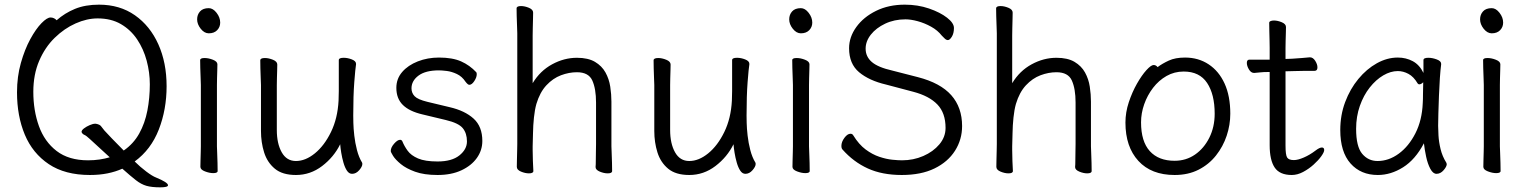

<svg xmlns="http://www.w3.org/2000/svg" viewBox="-20 -733 6554 824"><path d="M505 -9Q476 4 441.5 11Q407 18 366 18Q259 18 189.5 -28.5Q120 -75 86.5 -155Q53 -235 53 -337Q53 -404 69.5 -462.5Q86 -521 110 -565Q134 -609 158 -633.5Q182 -658 197 -658Q205 -658 212 -654.5Q219 -651 223 -646Q258 -677 302 -695Q346 -713 405 -713Q494 -713 559 -667.5Q624 -622 659.5 -543Q695 -464 695 -363Q695 -263 661.5 -177Q628 -91 558 -40Q581 -17 607.5 3Q634 23 650 29Q701 50 701 62Q701 71 668 71Q631 71 608.5 64.5Q586 58 563.5 40.5Q541 23 505 -9ZM366 -136Q350 -151 342.5 -154Q335 -157 331 -164Q331 -165 330.5 -165.5Q330 -166 330 -167Q330 -174 340.5 -182Q351 -190 365 -196Q379 -202 388 -202H391Q408 -199 413.5 -191.5Q419 -184 428 -173Q436 -164 459.5 -139.5Q483 -115 511 -87Q553 -116 577.5 -160Q602 -204 612.5 -258.5Q623 -313 623 -371Q623 -422 609.5 -472.5Q596 -523 568.5 -564Q541 -605 499 -629.5Q457 -654 399 -654Q353 -654 304.5 -632.5Q256 -611 214.5 -570.5Q173 -530 148 -471.5Q123 -413 123 -339Q123 -259 147 -192Q171 -125 223 -85Q275 -45 358 -45Q384 -45 407.5 -48.5Q431 -52 451 -58Z M925 -636Q925 -617 912 -603.5Q899 -590 876 -590Q857 -590 841.5 -609.5Q826 -629 826 -650Q826 -670 838.5 -684Q851 -698 876 -698Q894 -698 909.5 -678Q925 -658 925 -636ZM842 -368Q842 -378 841 -399Q840 -420 839.5 -442Q839 -464 839 -475Q839 -484 858 -484Q875 -484 894 -476.5Q913 -469 913 -457Q913 -449 912.5 -432.5Q912 -416 911.5 -398Q911 -380 911 -368V-105Q911 -99 912 -78Q913 -57 913.5 -34Q914 -11 914 1Q914 10 895 10Q879 10 859.5 2.5Q840 -5 840 -17Q840 -25 840.5 -43.5Q841 -62 841.5 -80Q842 -98 842 -105Z M1508 -457Q1505 -439 1500.5 -381Q1496 -323 1496 -237Q1496 -229 1496.5 -205.5Q1497 -182 1500.5 -151Q1504 -120 1512 -89Q1520 -58 1534 -35Q1535 -33 1535 -29Q1535 -18 1521.5 -2.5Q1508 13 1491 13Q1478 13 1469 -0.5Q1460 -14 1454 -35Q1448 -56 1444.5 -77.5Q1441 -99 1440 -114Q1413 -59 1362.5 -20.5Q1312 18 1250 18Q1192 18 1159.5 -9Q1127 -36 1113.5 -79Q1100 -122 1100 -171V-368Q1100 -374 1099 -395Q1098 -416 1097.5 -439.5Q1097 -463 1097 -474Q1097 -484 1117 -484Q1133 -484 1151.5 -476.5Q1170 -469 1170 -456Q1170 -448 1169.5 -431.5Q1169 -415 1168.5 -397.5Q1168 -380 1168 -368V-175Q1168 -117 1189 -79.5Q1210 -42 1250 -42Q1291 -42 1331.5 -75Q1372 -108 1400.5 -166.5Q1429 -225 1433 -301Q1434 -317 1434 -342.5Q1434 -368 1434 -395V-475Q1434 -485 1455 -485Q1472 -485 1490 -478Q1508 -471 1508 -459Z M1793 -242Q1737 -255 1709 -282.5Q1681 -310 1681 -356Q1681 -395 1706 -424Q1731 -453 1773 -469.5Q1815 -486 1864 -486Q1922 -486 1959 -469.5Q1996 -453 2024 -423Q2026 -421 2026 -414Q2026 -401 2015.5 -385Q2005 -369 1994 -369Q1988 -369 1978 -382Q1963 -405 1940.5 -415.5Q1918 -426 1897 -428.5Q1876 -431 1864 -431Q1806 -431 1776 -408.5Q1746 -386 1746 -354Q1746 -334 1759.5 -320Q1773 -306 1814 -296L1910 -273Q1975 -258 2012.5 -224Q2050 -190 2050 -128Q2050 -88 2026.5 -55Q2003 -22 1960 -2Q1917 18 1858 18Q1800 18 1761.5 4Q1723 -10 1700 -29Q1677 -48 1667 -64Q1657 -80 1657 -85Q1657 -100 1671.5 -116.5Q1686 -133 1697 -133Q1704 -133 1707 -126Q1715 -106 1729.5 -86Q1744 -66 1774 -53Q1804 -40 1858 -40Q1919 -40 1951.5 -66Q1984 -92 1984 -126Q1984 -161 1966 -183Q1948 -205 1893 -218Z M2536 -17Q2537 -25 2537 -44Q2537 -63 2537.5 -83.5Q2538 -104 2538 -115V-293Q2538 -352 2522 -387.5Q2506 -423 2456 -423Q2422 -423 2387.5 -410Q2353 -397 2325 -367Q2297 -337 2282 -287Q2275 -262 2271.5 -228.5Q2268 -195 2267.5 -162Q2267 -129 2266 -105V-89Q2266 -65 2267 -42Q2268 -19 2269 1Q2269 11 2250 11Q2234 11 2216 3.5Q2198 -4 2198 -17Q2198 -25 2198.5 -46Q2199 -67 2199.5 -87.5Q2200 -108 2200 -115V-590Q2200 -600 2199 -621Q2198 -642 2197.5 -664Q2197 -686 2197 -697Q2197 -707 2216 -707Q2232 -707 2250 -699.5Q2268 -692 2268 -679Q2268 -671 2267.5 -652Q2267 -633 2266.5 -612.5Q2266 -592 2266 -580V-376Q2298 -429 2349.5 -457Q2401 -485 2456 -485Q2504 -485 2533.5 -467.5Q2563 -450 2578.5 -422Q2594 -394 2599 -361Q2604 -328 2604 -297V-105Q2604 -99 2605 -78Q2606 -57 2606.5 -34Q2607 -11 2607 1Q2607 11 2588 11Q2572 11 2554 3.5Q2536 -4 2536 -16Z M3196 -457Q3193 -439 3188.5 -381Q3184 -323 3184 -237Q3184 -229 3184.5 -205.5Q3185 -182 3188.5 -151Q3192 -120 3200 -89Q3208 -58 3222 -35Q3223 -33 3223 -29Q3223 -18 3209.5 -2.5Q3196 13 3179 13Q3166 13 3157 -0.5Q3148 -14 3142 -35Q3136 -56 3132.5 -77.5Q3129 -99 3128 -114Q3101 -59 3050.5 -20.5Q3000 18 2938 18Q2880 18 2847.5 -9Q2815 -36 2801.5 -79Q2788 -122 2788 -171V-368Q2788 -374 2787 -395Q2786 -416 2785.5 -439.5Q2785 -463 2785 -474Q2785 -484 2805 -484Q2821 -484 2839.5 -476.5Q2858 -469 2858 -456Q2858 -448 2857.5 -431.5Q2857 -415 2856.5 -397.5Q2856 -380 2856 -368V-175Q2856 -117 2877 -79.5Q2898 -42 2938 -42Q2979 -42 3019.5 -75Q3060 -108 3088.5 -166.5Q3117 -225 3121 -301Q3122 -317 3122 -342.5Q3122 -368 3122 -395V-475Q3122 -485 3143 -485Q3160 -485 3178 -478Q3196 -471 3196 -459Z M3466 -636Q3466 -617 3453 -603.5Q3440 -590 3417 -590Q3398 -590 3382.5 -609.5Q3367 -629 3367 -650Q3367 -670 3379.5 -684Q3392 -698 3417 -698Q3435 -698 3450.5 -678Q3466 -658 3466 -636ZM3383 -368Q3383 -378 3382 -399Q3381 -420 3380.5 -442Q3380 -464 3380 -475Q3380 -484 3399 -484Q3416 -484 3435 -476.5Q3454 -469 3454 -457Q3454 -449 3453.5 -432.5Q3453 -416 3452.5 -398Q3452 -380 3452 -368V-105Q3452 -99 3453 -78Q3454 -57 3454.5 -34Q3455 -11 3455 1Q3455 10 3436 10Q3420 10 3400.5 2.5Q3381 -5 3381 -17Q3381 -25 3381.5 -43.5Q3382 -62 3382.5 -80Q3383 -98 3383 -105Z M3783 -370Q3710 -387 3667 -423Q3624 -459 3624 -526Q3624 -574 3655 -617Q3686 -660 3740 -686.5Q3794 -713 3863 -713Q3919 -713 3967 -696.5Q4015 -680 4044.5 -657Q4074 -634 4074 -613Q4074 -590 4065 -575.5Q4056 -561 4048 -561Q4041 -561 4034 -568Q4027 -575 4022 -580Q4004 -603 3976 -618.5Q3948 -634 3918.5 -642Q3889 -650 3866 -650Q3818 -650 3779 -631.5Q3740 -613 3717.5 -584.5Q3695 -556 3695 -524Q3695 -490 3721.5 -467Q3748 -444 3810 -430L3919 -402Q4016 -377 4062.5 -324.5Q4109 -272 4109 -192Q4109 -134 4078.5 -86Q4048 -38 3990.5 -10Q3933 18 3850 18Q3766 18 3704.5 -10Q3643 -38 3596 -91Q3591 -96 3591 -107Q3591 -124 3604 -141.5Q3617 -159 3630 -159Q3638 -159 3642 -152Q3666 -113 3695 -91.5Q3724 -70 3754 -60Q3784 -50 3809.5 -47.5Q3835 -45 3851 -45Q3900 -45 3942.5 -63.5Q3985 -82 4011.5 -113.5Q4038 -145 4038 -184Q4038 -248 4003 -284.5Q3968 -321 3900 -339Z M4594 -17Q4595 -25 4595 -44Q4595 -63 4595.5 -83.5Q4596 -104 4596 -115V-293Q4596 -352 4580 -387.5Q4564 -423 4514 -423Q4480 -423 4445.5 -410Q4411 -397 4383 -367Q4355 -337 4340 -287Q4333 -262 4329.5 -228.5Q4326 -195 4325.5 -162Q4325 -129 4324 -105V-89Q4324 -65 4325 -42Q4326 -19 4327 1Q4327 11 4308 11Q4292 11 4274 3.5Q4256 -4 4256 -17Q4256 -25 4256.5 -46Q4257 -67 4257.5 -87.5Q4258 -108 4258 -115V-590Q4258 -600 4257 -621Q4256 -642 4255.5 -664Q4255 -686 4255 -697Q4255 -707 4274 -707Q4290 -707 4308 -699.5Q4326 -692 4326 -679Q4326 -671 4325.5 -652Q4325 -633 4324.5 -612.5Q4324 -592 4324 -580V-376Q4356 -429 4407.5 -457Q4459 -485 4514 -485Q4562 -485 4591.5 -467.5Q4621 -450 4636.5 -422Q4652 -394 4657 -361Q4662 -328 4662 -297V-105Q4662 -99 4663 -78Q4664 -57 4664.5 -34Q4665 -11 4665 1Q4665 11 4646 11Q4630 11 4612 3.5Q4594 -4 4594 -16Z M4948 -445Q4968 -460 4996 -473Q5024 -486 5066 -486Q5123 -486 5167 -457Q5211 -428 5235.5 -374.5Q5260 -321 5260 -245Q5260 -197 5244.5 -150.5Q5229 -104 5198.5 -65.5Q5168 -27 5123.5 -4.5Q5079 18 5021 18Q4921 18 4865.5 -42.5Q4810 -103 4810 -207Q4810 -251 4824.5 -294.5Q4839 -338 4859.5 -374Q4880 -410 4900 -432Q4920 -454 4931 -454Q4941 -454 4948 -445ZM5021 -43Q5070 -43 5108.5 -69.5Q5147 -96 5170 -142Q5193 -188 5193 -245Q5193 -328 5160.5 -377Q5128 -426 5060 -426Q5020 -426 4986.5 -407Q4953 -388 4928.5 -356Q4904 -324 4890.5 -285.5Q4877 -247 4877 -208Q4877 -126 4914.5 -84.5Q4952 -43 5021 -43Z M5429 -424H5424Q5402 -424 5390 -422.5Q5378 -421 5363 -420H5362Q5349 -420 5340 -435Q5331 -450 5331 -463Q5331 -477 5342 -477H5429V-528Q5429 -538 5428.5 -559Q5428 -580 5427.5 -602Q5427 -624 5427 -635Q5427 -640 5433 -642.5Q5439 -645 5447 -645Q5463 -645 5481 -637.5Q5499 -630 5499 -617Q5499 -609 5498.5 -592.5Q5498 -576 5497.5 -558Q5497 -540 5497 -528V-480L5525 -481Q5543 -482 5567 -484Q5591 -486 5601 -487H5602Q5615 -487 5624.5 -472Q5634 -457 5634 -444Q5634 -429 5622 -429Q5612 -429 5584 -429Q5556 -429 5536 -428L5497 -427V-108Q5497 -68 5504 -57Q5511 -46 5533 -46Q5550 -46 5575.5 -57Q5601 -68 5626 -87Q5643 -100 5653 -100Q5663 -100 5663 -89Q5663 -80 5650.5 -62.5Q5638 -45 5617.5 -26.5Q5597 -8 5572.5 5Q5548 18 5524 18Q5472 18 5450.5 -14Q5429 -46 5429 -110Z M6165 -457Q6162 -435 6159.5 -398.5Q6157 -362 6155.5 -321.5Q6154 -281 6153 -246Q6152 -211 6152 -193Q6152 -179 6153.5 -151.5Q6155 -124 6162.5 -93Q6170 -62 6187 -35Q6189 -31 6189 -29Q6189 -18 6175.5 -2.5Q6162 13 6145 13Q6130 13 6118.5 -8.5Q6107 -30 6100.5 -60.5Q6094 -91 6091 -118Q6054 -48 6001.5 -15Q5949 18 5893 18Q5820 18 5776 -31.5Q5732 -81 5732 -175Q5732 -239 5753 -295Q5774 -351 5809.5 -394Q5845 -437 5889 -461.5Q5933 -486 5979 -486Q6014 -486 6043 -470.5Q6072 -455 6089 -420V-475Q6089 -485 6110 -485Q6127 -485 6146 -478Q6165 -471 6165 -459ZM6088 -380Q6079 -371 6071 -371Q6067 -371 6064 -375Q6047 -404 6024.5 -416Q6002 -428 5979 -428Q5948 -428 5916.5 -409.5Q5885 -391 5858.5 -357.5Q5832 -324 5816 -278.5Q5800 -233 5800 -180Q5800 -104 5826 -73Q5852 -42 5892 -42Q5940 -42 5983 -73.5Q6026 -105 6054.5 -161Q6083 -217 6086 -291Q6087 -305 6087 -330Q6087 -355 6088 -380Z M6431 -636Q6431 -617 6418 -603.5Q6405 -590 6382 -590Q6363 -590 6347.5 -609.5Q6332 -629 6332 -650Q6332 -670 6344.5 -684Q6357 -698 6382 -698Q6400 -698 6415.5 -678Q6431 -658 6431 -636ZM6348 -368Q6348 -378 6347 -399Q6346 -420 6345.5 -442Q6345 -464 6345 -475Q6345 -484 6364 -484Q6381 -484 6400 -476.5Q6419 -469 6419 -457Q6419 -449 6418.5 -432.5Q6418 -416 6417.5 -398Q6417 -380 6417 -368V-105Q6417 -99 6418 -78Q6419 -57 6419.5 -34Q6420 -11 6420 1Q6420 10 6401 10Q6385 10 6365.5 2.5Q6346 -5 6346 -17Q6346 -25 6346.5 -43.5Q6347 -62 6347.5 -80Q6348 -98 6348 -105Z"/></svg>

Font: QiushuiShotai
Style: Regular
Weight: 600
Designer: Fontworks Inc.
Foundry: Fontworks Inc.
Version: Version 1.250